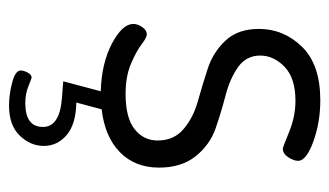

<svg xmlns="http://www.w3.org/2000/svg" viewBox="-172 -347 729 425"><g transform="rotate(90 192.5 -134.5)"><path d="M33 -65C33 -49 47.3 -33.3 76 -18C104.7 -2.7 140 5.7 182 7L160 90L198 93C240 96.3 261 110.3 261 135C261 161 243.3 174 208 174C194.7 174 182.2 171.7 170.5 167C158.8 162.3 152.7 160 152 160C147.3 160 143.5 163 140.5 169C137.5 175 136 180 136 184C136 192 144.8 198.3 162.5 203C180.2 207.7 197.3 210 214 210C242.7 210 264.7 202.2 280 186.5C295.3 170.8 303 153 303 133C303 113 295 96.2 279 82.5C263 68.8 239 61.7 207 61L222 5C262.7 0.3 294.3 -13.2 317 -35.5C339.7 -57.8 351 -86.7 351 -122C351 -155.3 342.5 -182.5 325.5 -203.5C308.5 -224.5 287.8 -239.2 263.5 -247.5C239.2 -255.8 214.8 -263.2 190.5 -269.5C166.2 -275.8 145.5 -285 128.5 -297C111.5 -309 103 -325.3 103 -346C103 -366 111.3 -384 128 -400C144.7 -416 169.7 -424 203 -424C226.3 -424 249.3 -419.3 272 -410C294.7 -400.7 307 -396 309 -396C316.3 -396 322.7 -400 328 -408C333.3 -416 336 -423.3 336 -430C336 -442 321.8 -453.2 293.5 -463.5C265.2 -473.8 234.7 -479 202 -479C149.3 -479 109.8 -465.5 83.5 -438.5C57.2 -411.5 44 -379.7 44 -343C44 -312.3 52.5 -287.8 69.5 -269.5C86.5 -251.2 107.2 -238 131.5 -230C155.8 -222 180 -214.7 204 -208C228 -201.3 248.5 -190.8 265.5 -176.5C282.5 -162.2 291 -143 291 -119C291 -98.3 282.7 -81.3 266 -68C249.3 -54.7 223.3 -48 188 -48C162 -48 139.7 -52 121 -60C102.3 -68 88 -75.8 78 -83.5C68 -91.2 60.7 -95 56 -95C50 -95 44.7 -91.7 40 -85C35.3 -78.3 33 -71.7 33 -65Z"/></g></svg>

Font: Terminal Dosis
Style: Book
Weight: 400
Designer: EdgarTolentino, PabloImpallari, IginoMarini
Foundry: EdgarTolentino, PabloImpallari, IginoMarini
Version: Version 1.006